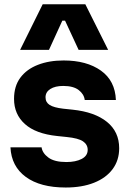

<svg xmlns="http://www.w3.org/2000/svg" viewBox="-20 -840 596 878"><path d="M280.5 17.5Q164.2 17.5 98.1 -30.9Q32 -79.2 27.8 -166.2H170.2Q173.8 -139.8 201.4 -119.4Q229 -99 283.5 -99Q325.8 -99 353.4 -113.2Q381 -127.5 381 -154.8Q381 -178.8 359.8 -193.5Q338.5 -208.2 284.8 -213.5L241.8 -218Q143.2 -228.2 93.8 -272.9Q44.2 -317.5 44.2 -387.8Q44.2 -446.2 73.2 -485Q102.2 -523.8 153.5 -543.6Q204.8 -563.5 270.8 -563.5Q376.5 -563.5 441.5 -517.1Q506.5 -470.8 510 -382.8H367.5Q364.2 -409.5 339.9 -428.2Q315.5 -447 269.2 -447Q232 -447 210.1 -433Q188.2 -419 188.2 -395.2Q188.2 -372 207.2 -360Q226.2 -348 268.8 -343L311.8 -338.5Q412.8 -328 468.9 -282.8Q525 -237.5 525 -162.2Q525 -107 495 -66.6Q465 -26.2 410.1 -4.4Q355.2 17.5 280.5 17.5ZM72 -612 175.2 -820.5H370.2L474.5 -612H339.5L277.5 -745.5H265L204 -612Z"/></svg>

Font: SVN-Sora Variable
Style: Regular
Weight: 400
Designer: Jonathan Barnbrook, Julián Moncada
Foundry: Barnbrook Fonts
Version: Version 2.000 - Viet hoa boi STYLEno.1 Fonts